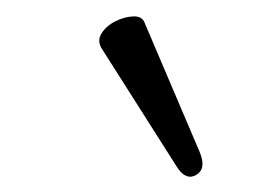

<svg xmlns="http://www.w3.org/2000/svg" viewBox="-20 -709 335 240"><path d="M230 -518Q238 -498 225.5 -490.5Q213 -483 202 -499L108 -647Q101 -657 106.5 -666.5Q112 -676 123.5 -682Q135 -688 146.5 -688.5Q158 -689 161 -680Z"/></svg>

Font: Junicode Two Beta Condensed Medium
Style: Italic
Weight: 500
Width: 3
Italic angle: -9°
Version: Version 1.053; ttfautohint (v1.8.4)